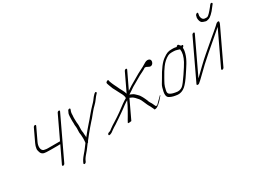

<svg xmlns="http://www.w3.org/2000/svg" viewBox="-58 -1323 2773 2107"><g transform="rotate(-30 1328.0 -270.0)"><path d="M583.7 -486 448.9 -202C447.2 -203 445.2 -203 444.2 -203H294.2C283.2 -203 271.5 -204 259.4 -207L245.4 -210C242.7 -211 237.7 -214 231.6 -220C214.3 -238 211.9 -278 232.5 -321L307.8 -480C311.3 -488 307.5 -495 299.5 -495C291.5 -495 281.3 -488 277.8 -480L202.5 -321C193.5 -302 186.8 -281 183.9 -256C183.1 -247 186.3 -235 191.2 -219C196.6 -198 209.5 -185 231.3 -178C242.3 -175 270.7 -173 315.7 -173H394.7C419.7 -173 433.7 -173 436 -174L337.9 32C334.4 40 338.1 47 346.1 47C354.1 47 364.4 40 367.9 32L613.7 -486C617.5 -495 613.4 -501 605.4 -501C597.4 -501 587.5 -495 583.7 -486Z M559.2 148C567.2 148 577.4 141 580.9 133L590.6 112C597 98 627 60 637.2 50C650 38 688.1 -16 699.8 -31C708.4 -36 714.3 -42 714.5 -49C730.4 -71 738 -79 764.7 -113C796.4 -153 825.5 -185 853.9 -218C872.9 -240 881.8 -246 898.1 -269C912.4 -289 924.2 -298 938.2 -317C945.1 -326 956.9 -338 974.2 -355C991.6 -372 1005.7 -388 1018.4 -406C1031.1 -424 1042.2 -437 1051.3 -447C1065.1 -459 1069 -468 1061.9 -474C1051.7 -483 1026.4 -460 987.1 -405C974.7 -388 936.6 -353 923.2 -336C909.9 -319 881.7 -290 869.3 -273C858.6 -258 836 -234 824.9 -221C797.8 -189 751.6 -138 719 -95C719.4 -96 719 -98 720.3 -102C722.4 -112 717.8 -129 717.9 -139L717.6 -157C717.2 -162 716.4 -169 714.3 -178C710.3 -194 716.4 -248 713.8 -265C711.9 -275 710.8 -284 711 -291L710.3 -314C710.8 -322 710.3 -330 709.6 -337C708.3 -352 710.7 -366 711.8 -382C711.1 -405 714.4 -425 723.1 -443C726.9 -455 728.4 -463 714.1 -462C703.8 -461 696.5 -454 692.1 -440C689.9 -436 687 -430 683.4 -422C676.7 -407 677.2 -358 676.7 -347C675.7 -331 677.6 -315 677.9 -300L677.6 -277C678.1 -269 678.9 -259 680.7 -249C683.7 -230 676.9 -183 681.2 -165C686.2 -143 683.8 -126 685.9 -104C687.1 -92 684.2 -86 684.7 -75C685.2 -67 683 -57 682.2 -48C672.1 -35 624.2 31 613 41C603.2 50 567.3 97 560.6 112L550.9 133C547.4 141 551.2 148 559.2 148Z M1238.3 -4 1347.3 -235C1359 -231 1370.1 -225 1382.2 -219C1390 -215 1407.6 -198 1434.5 -166C1450.5 -147 1468 -95 1478.7 -75L1487.3 -58C1491.1 -51 1494.2 -45 1498.3 -39C1503.5 -30 1513.2 -7 1517.7 1L1522.2 12C1519.9 16 1529.6 14 1531.6 14C1557.6 14 1597.4 -17 1653.2 -86L1654 -95L1566.5 -8C1568.8 -12 1556.1 -13 1555.1 -13C1550.1 -13 1549 -19 1547.3 -23L1530 -60C1525.9 -66 1521.8 -72 1518 -79L1509.4 -96C1507.6 -100 1505.5 -106 1503.7 -113C1499.9 -120 1496.8 -129 1491.9 -139L1481.6 -160C1479.2 -165 1476.8 -170 1473.3 -175C1464.4 -191 1454.8 -205 1443 -215C1420.3 -235 1417.1 -244 1390.6 -255L1365.1 -266C1380.3 -276 1389.8 -281 1404 -291L1424.4 -305C1446.2 -320 1449.8 -322 1478.9 -338C1512.9 -357 1535.6 -372 1570.6 -391C1604.3 -409 1625.5 -416 1656.2 -437L1686.9 -455L1655.2 -437C1660.1 -440 1664.5 -438 1667.5 -438C1673.5 -438 1684.2 -434 1693.3 -428C1704.1 -421 1715.2 -418 1722.2 -418C1739.2 -418 1754.6 -432 1759.9 -452C1766.5 -479 1751.5 -495 1722.5 -495C1711.5 -495 1702.2 -491 1691.3 -485L1682.8 -480C1657 -465 1630.6 -448 1596.9 -433C1564.2 -418 1512.4 -384 1466.5 -359C1446 -348 1422.3 -333 1394.3 -314L1380.4 -305L1480.8 -515C1484.4 -523 1480.6 -530 1472.6 -530C1464.6 -530 1454.4 -523 1450.8 -515L1343.7 -290C1338.4 -308 1331.8 -325 1321.5 -343C1311.1 -361 1299.4 -384 1286.6 -413L1273.1 -440C1269 -449 1264.5 -457 1261.3 -466C1256.1 -481 1250.2 -491 1246.7 -505L1245.8 -515C1241.9 -531 1208.2 -513 1212.1 -497L1214.3 -488C1216.1 -481 1217.9 -474 1221 -468C1227.9 -452 1232.5 -435 1240.2 -418L1254.6 -391C1265.6 -372 1274.3 -352 1285 -332C1306.3 -295 1315.1 -269 1311.7 -252L1310.4 -251C1280.3 -235 1233.9 -202 1171.7 -154C1149 -136 1098.2 -105 1074.1 -89C1051.4 -74 1025 -60 1005.9 -44C988.2 -29 982.9 -25 962 -19C952.1 -16 945.8 -9 945 0C944.2 9 950.2 12 964.5 8C978.7 4 995.9 -6 1017.6 -24C1032.4 -36 1052.5 -46 1067.7 -56C1095.7 -75 1158.7 -116 1191.3 -140L1222.2 -162C1234.1 -171 1248.2 -181 1264 -193C1288.7 -211 1294.7 -214 1313.1 -225L1287.1 -171C1269.7 -135 1245.4 -96 1226.9 -63C1215 -41 1209.7 -37 1200.4 -17L1195.2 -7C1191.7 1 1199.3 -1 1207.3 -1L1213 0Z M2095.5 -416C2101.6 -375 2090 -329 2062.3 -276C2049.7 -252 2024 -212 1986.3 -156C1948.6 -100 1921.6 -65 1903.8 -50C1879.8 -31 1849.9 -25 1816.4 -33C1785 -38 1760.5 -46 1744.7 -59C1732.8 -69 1729.9 -85 1736.5 -109C1748.1 -168 1760.5 -182 1789.3 -235C1815.2 -282 1837.2 -317 1856.1 -342C1882.8 -379 1914.7 -407 1951.7 -426C1963.6 -432 1978.5 -435 1996.5 -435H2017.5C2034.5 -435 2049.9 -433 2064.3 -428C2075.1 -424 2097.5 -419 2095.5 -416ZM2011 -465C1971 -465 1948.2 -456 1905.7 -426C1861.2 -396 1813.3 -333 1761.3 -238C1751.9 -221 1741.5 -204 1731.4 -188C1721.4 -172 1712.8 -145 1705.5 -109C1698.1 -73 1701.2 -48 1716.4 -33C1737.7 -18 1764.5 -8 1796.9 -3L1825.7 1C1858.1 3 1889.5 -8 1919.1 -32C1945.1 -54 1976.4 -93 2013.4 -150C2054.3 -213 2102.6 -277 2121.7 -350C2132 -389 2130.5 -397 2130.2 -418C2136.1 -421 2140.7 -426 2143.6 -432C2148.8 -442 2146.3 -447 2136.3 -447H2124.3C2122.6 -448 2118.2 -453 2111.8 -461L2104.6 -470C2098.8 -477 2082.2 -472 2076.1 -459C2058.4 -463 2044 -465 2035 -465Z M2613.4 -659C2573.6 -609 2546.7 -581 2532.1 -576C2525.5 -574 2512.2 -573 2495.1 -576C2478.1 -579 2467.2 -592 2462.1 -614C2459.2 -627 2459.7 -638 2462.9 -648C2466 -658 2466.3 -665 2462.5 -669C2455.4 -678 2436 -661 2433.5 -653L2431.3 -643C2429.1 -636 2426.9 -629 2426.7 -622C2427.5 -593 2433.9 -572 2449.1 -560C2455.5 -555 2470.6 -549 2494.7 -543C2502.1 -541 2517 -544 2535.9 -550C2543.5 -552 2556.4 -561 2574.4 -577C2592.5 -593 2614.4 -618 2637.8 -651L2651.2 -668C2659.4 -678 2657.6 -685 2646.5 -688C2640.2 -690 2633.6 -685 2625.7 -676ZM2292.3 -488 2061 0C2055.8 10 2058.3 15 2067.9 16C2077.6 17 2084.3 15 2088.8 10C2096.7 4 2106.3 -4 2117.7 -15C2216.7 -113 2292.9 -183 2344.8 -227C2365.1 -244 2381.9 -259 2398.3 -273C2446.9 -316 2519.6 -375 2575.4 -425L2377.2 -7C2373.7 1 2377.5 8 2385.5 8C2393.5 8 2403.7 1 2407.2 -7L2608 -430C2619.9 -455 2626.5 -479 2602.9 -474C2584.6 -470 2574.9 -455 2559.8 -442C2532.2 -418 2504.3 -393 2470.7 -366C2421.1 -326 2365.9 -275 2313.4 -232C2264.7 -192 2149 -79 2110 -41L2322.3 -488C2326.1 -497 2323 -503 2315 -503C2307 -503 2296.1 -497 2292.3 -488Z"/></g></svg>

Font: MewTooHand
Style: UltIta
Weight: 400
Designer: Mew Too, Robert Jablonski
Version: Version 0.77